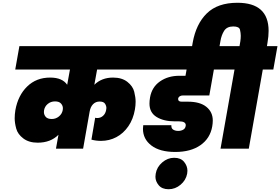

<svg xmlns="http://www.w3.org/2000/svg" viewBox="-20 -1073 2023 1386"><path d="M681 -571 661 -461Q714 -513 796 -513Q860 -513 899.5 -482Q939 -451 949 -410.5Q959 -370 959 -339Q959 -312 954 -283Q942 -213 906.5 -161.5Q871 -110 820 -83Q769 -56 709 -56Q673 -56 640 -65L667 -223Q673 -221 682 -221Q706 -221 723.5 -236.5Q741 -252 746 -278Q748 -286 748 -293Q748 -309 738 -324.5Q728 -340 699 -340Q671 -340 652 -321Q633 -302 627 -267L580 0H384L402 -100Q345 -43 252 -43Q189 -43 148.5 -73.5Q108 -104 97 -145Q86 -186 86 -219Q86 -247 91 -278Q110 -384 176 -448.5Q242 -513 342 -513Q430 -513 465 -461L485 -571H90L120 -740H1088L1058 -571ZM354 -214Q383 -214 405.5 -232.5Q428 -251 433 -279Q434 -286 434 -292Q434 -310 420.5 -325.5Q407 -341 377 -341Q347 -341 325 -323Q303 -305 298 -277Q297 -270 297 -264Q297 -245 310 -229.5Q323 -214 354 -214Z M1301 -384Q1287 -384 1277.5 -378Q1268 -372 1266 -362Q1266 -359 1266 -357Q1266 -339 1292 -339H1336Q1424 -339 1470 -301.5Q1516 -264 1516 -203Q1516 -183 1512 -160Q1497 -74 1427 -25Q1357 24 1245 24Q1134 24 1073 -22.5Q1012 -69 1012 -143Q1012 -156 1014 -169H1217Q1217 -166 1217 -164Q1217 -145 1231.5 -136.5Q1246 -128 1266 -128Q1287 -128 1302 -136.5Q1317 -145 1320 -162Q1321 -166 1321 -169Q1321 -197 1273 -197H1241Q1162 -197 1110.5 -228.5Q1059 -260 1059 -325Q1059 -345 1063 -369Q1076 -444 1134.5 -485Q1193 -526 1275 -526H1319L1327 -571H1036L1066 -740H1648L1618 -571H1524L1491 -384ZM1331 181Q1322 228 1283.5 260.5Q1245 293 1197 293Q1150 293 1126 264.5Q1102 236 1102 203Q1102 193 1104 181Q1112 133 1151 99.5Q1190 66 1237 66Q1285 66 1309 95.5Q1333 125 1333 160Q1333 170 1331 181Z M1983 -740 1953 -571H1877L1776 0H1572L1673 -571H1596L1626 -740H1709L1715 -775Q1718 -796 1718 -815Q1718 -834 1712.5 -858Q1707 -882 1664 -882Q1618 -882 1598 -850.5Q1578 -819 1571 -775L1557 -696H1359L1371 -765Q1395 -900 1473 -976.5Q1551 -1053 1694 -1053Q1919 -1053 1919 -850Q1919 -811 1911 -765L1907 -740Z"/></svg>

Font: Fz Poppins Black
Style: Italic
Weight: 900
Italic angle: -10°
Designer: Ninad Kale (Devanagari), Jonny Pinhorn (Latin)
Foundry: Indian Type Foundry
Version: Vit hóa bi Vntype.Com & FontZin.Com